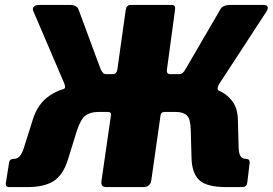

<svg xmlns="http://www.w3.org/2000/svg" viewBox="-20 -762 1111 782"><path d="M18 0Q1 0 4 -17L17 -100Q19 -109 24 -112Q29 -115 37 -115Q51 -115 60.5 -126Q70 -137 77 -159L113 -273Q133 -340 183.5 -373.5Q234 -407 301 -410L378 -460H439Q455 -460 458 -479L492 -721Q495 -742 512 -742H679Q696 -742 693 -723L660 -479Q657 -460 674 -460H733L798 -410Q835 -408 869 -394Q903 -380 925.5 -351Q948 -322 949 -272L952 -159Q953 -136 960 -125.5Q967 -115 982 -115Q997 -115 997 -100L987 -17Q984 0 967 0H902Q821 0 791 -29Q761 -58 760 -121L757 -230Q756 -278 741 -292Q726 -306 696 -306H650Q636 -306 634 -293L596 -26Q592 0 562 0H415Q401 0 396.5 -5.5Q392 -11 393 -23L432 -293Q434 -306 419 -306H379Q349 -306 329 -292Q309 -278 293 -229L257 -113Q237 -49 198.5 -24.5Q160 0 92 0ZM409 -374 238 -399Q245 -401 245 -408Q245 -415 241 -424L116 -716Q111 -727 117.5 -734.5Q124 -742 138 -742H264Q293 -742 300 -723L390 -480Q395 -470 399.5 -465Q404 -460 413 -460ZM691 -374 709 -460Q718 -460 724 -465Q730 -470 736 -481L877 -723Q887 -742 919 -742H1051Q1066 -742 1069.5 -735Q1073 -728 1066 -716L874 -422Q868 -413 866.5 -404.5Q865 -396 871 -393Z"/></svg>

Font: Libre Franklin ExtraBold
Style: Italic
Weight: 800
Italic angle: -8°
Designer: Pablo Impallari, Rodrigo Fuenzalida, Nhung Nguyen
Foundry: Impallari Type
Version: Version 3.000